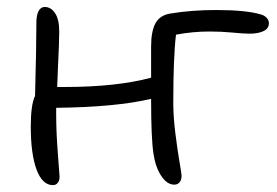

<svg xmlns="http://www.w3.org/2000/svg" viewBox="-20 -523 800 554"><path d="M132.8 11.2Q102.1 11.2 85.4 -33.9Q68.8 -79.1 68.8 -157.2Q68.8 -221.2 81.1 -246.1Q85 -387.7 85 -458Q85 -479 91.3 -491Q97.7 -502.9 108.9 -502.9Q127 -502.9 138.9 -485.1Q150.9 -467.3 150.9 -432.1Q150.9 -415.5 149.9 -389.2Q148.9 -362.8 147.2 -327.9Q145.5 -293 145 -272H166Q315.9 -272 416 -298.8V-388.2Q416 -433.1 428.7 -456.1Q441.4 -479 471.2 -483.9Q532.7 -494.1 604 -494.1Q690.4 -494.1 733.9 -481Q743.7 -478 749.8 -471.2Q755.9 -464.4 755.9 -456.1Q755.9 -440.4 740 -433.1Q724.1 -425.8 700.2 -425.8Q683.6 -425.8 650.9 -429Q618.2 -432.1 585 -432.1Q535.2 -432.1 487.8 -422.9Q480 -357.9 480 -226.1Q480 -185.5 486.1 -137.5Q492.2 -89.4 498 -55.4Q503.9 -21.5 503.9 -16.1Q503.9 -3.4 498 3.2Q492.2 9.8 482.9 9.8Q461.9 9.8 445.3 -15.4Q428.7 -40.5 422.9 -79.1Q416 -122.1 416 -237.8Q315.4 -213.9 142.1 -211.9V-192.9Q142.1 -141.6 147 -79.1Q151.9 -16.6 151.9 -13.2Q151.9 -2.4 146.7 4.4Q141.6 11.2 132.8 11.2Z"/></svg>

Font: Shantell Sans Normal
Style: Regular
Weight: 300
Designer: Stephen Nixon, Anya Danilova, Shantell Martin
Foundry: Arrow Type
Version: Version 1.006;[559af2be0]